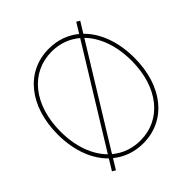

<svg xmlns="http://www.w3.org/2000/svg" viewBox="-191 -897 1066 1066"><g transform="rotate(-45 342.5 -363.5)"><path d="M342.8 7.8C521.5 7.8 643.6 -141.1 643.6 -363.3C643.6 -489.7 604 -592.8 537.1 -658.2L576.2 -721.7L556.6 -733.4L520 -673.8C471.7 -713.4 411.6 -735.4 342.8 -735.4C163.1 -735.4 41 -585.4 41 -363.3C41 -236.8 80.6 -134.3 147.9 -68.8L109.4 -5.9L128.9 5.9L165.5 -53.7C213.4 -14.2 273.9 7.8 342.8 7.8ZM342.8 -14.6C278.3 -14.6 222.2 -35.6 177.2 -73.2L524.9 -638.2C585.4 -576.7 621.1 -480.5 621.1 -363.3C621.1 -154.8 507.8 -14.6 342.8 -14.6ZM63.5 -363.3C63.5 -573.7 177.7 -712.9 342.8 -712.9C406.7 -712.9 462.9 -691.9 507.8 -653.8L160.2 -88.9C99.1 -150.4 63.5 -246.6 63.5 -363.3Z"/></g></svg>

Font: Raveo Display Display Thin
Style: Regular
Weight: 100
Designer: Jakub Foglar, Rasmus Andersson (Inter)
Foundry: Jakubfoglar.com
Version: Version 1.100;Glyphs 3.2.3 (3260)